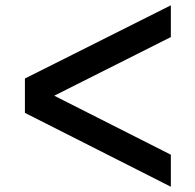

<svg xmlns="http://www.w3.org/2000/svg" viewBox="-20 -732 739 726"><path d="M626 -591.8 185.1 -370.1 626 -147V-25.9L74.2 -305.2V-435.1L626 -711.9Z"/></svg>

Font: Oakes Grotesk Bold
Style: Regular
Weight: 700
Designer: Samuel Oakes
Foundry: Samuel Oakes
Version: Version 1.000;PS 001.000;hotconv 1.0.88;makeotf.lib2.5.64775